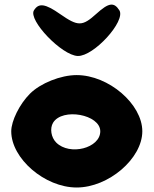

<svg xmlns="http://www.w3.org/2000/svg" viewBox="-20 -884 685 854"><path d="M113 -467C67 -421 30 -346 30 -300C30 -179 179 -50 321 -50C463 -50 613 -179 613 -300C613 -421 463 -550 321 -550C250 -550 160 -514 113 -467ZM426 -300C426 -225 290 -190 230 -250C207 -273 201 -313 216 -338C257 -406 426 -375 426 -300ZM131 -838C104 -795 255 -637 326 -635C397 -633 540 -790 511 -838C487 -876 463 -872 409 -823C346 -766 327 -766 248 -821C181 -868 152 -872 131 -838Z"/></svg>

Font: Hussar Skorodowane
Style: Bold
Weight: 700
Foundry: Cannot Into Space Fonts
Version: Version 0.892